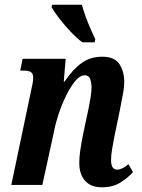

<svg xmlns="http://www.w3.org/2000/svg" viewBox="-20 -786 603 816"><path d="M413 10Q365 10 340.5 -19Q316 -48 317 -96Q317 -119 321 -146Q325 -173 333 -215L350 -295Q353 -309 357.5 -330.5Q362 -352 365.5 -375Q369 -398 369 -415Q369 -433 363.5 -449.5Q358 -466 340 -466Q320 -466 300 -442Q280 -418 261.5 -380.5Q243 -343 229.5 -302.5Q216 -262 210 -229L160 0H28L112 -400Q115 -414 118 -428.5Q121 -443 121 -456Q121 -473 111.5 -479.5Q102 -486 82 -486H66L76 -536H259L251 -439H254Q291 -493 328 -519Q365 -545 414 -545Q467 -545 487.5 -513.5Q508 -482 508 -439Q508 -413 501 -378.5Q494 -344 489 -316L467 -210Q461 -179 456.5 -152.5Q452 -126 452 -106Q452 -65 478 -65Q498 -65 526 -88L545 -55Q526 -32 493 -11Q460 10 413 10ZM330 -606Q306 -624 280 -651.5Q254 -679 232 -707.5Q210 -736 199 -756L202 -766H328Q334 -743 344 -715.5Q354 -688 365.5 -662Q377 -636 385 -619L382 -606Z"/></svg>

Font: Noto Serif ExtraCondensed
Style: Bold Italic
Weight: 700
Width: 2
Italic angle: -12°
Designer: Monotype Design Team
Foundry: Monotype Imaging Inc.
Version: Version 2.013; ttfautohint (v1.8.4.7-5d5b)